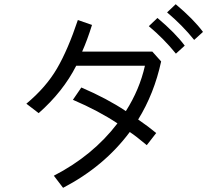

<svg xmlns="http://www.w3.org/2000/svg" viewBox="-20 -856 1040 914"><path d="M327.1 -380.9 367.2 -439.5Q490.2 -386.7 579.1 -327.1Q644.5 -429.7 669.9 -543H342.8Q280.3 -419.9 164.1 -317.4L105.5 -362.3Q199.2 -440.4 251.5 -530.3Q303.7 -620.1 350.6 -760.7L418 -737.3Q395.5 -665 371.1 -610.4H705.1L747.1 -563.5Q713.9 -410.2 637.7 -287.1Q687.5 -252.9 723.6 -222.7L678.7 -165Q625 -210 597.7 -227.5Q475.6 -63.5 280.3 38.1L236.3 -19.5Q421.9 -115.2 539.1 -268.6Q450.2 -328.1 327.1 -380.9ZM775.4 -796.9 816.4 -835.9Q901.4 -764.6 946.3 -704.1L904.3 -666Q847.7 -736.3 775.4 -796.9ZM688.5 -731.4 729.5 -770.5Q814.5 -699.2 859.4 -638.7L817.4 -600.6Q760.7 -670.9 688.5 -731.4Z"/></svg>

Font: Gothic A1
Style: Regular
Weight: 400
Designer: HanYang I&C Co.,Ltd.
Foundry: HanYang I&C Co.,Ltd.
Version: Version 2.50